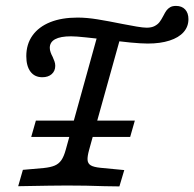

<svg xmlns="http://www.w3.org/2000/svg" viewBox="-20 -643 671 663"><path d="M70.8 -449.1Q70.8 -490.4 92.2 -520.4Q113.6 -550.4 153.3 -566.4Q192.9 -582.3 248 -582.3Q279.1 -582.3 316.3 -576.3Q353.4 -570.3 403.7 -560.1Q429.5 -555 452.2 -551.2Q474.8 -547.4 486.4 -547.4Q503.2 -547.4 514 -553.1Q524.8 -558.8 530.8 -566.7Q536.9 -574.5 544.1 -588.4Q549.9 -600 554.8 -606.7Q559.7 -613.4 567.5 -618Q575.3 -622.6 587.6 -622.6Q607.9 -622.6 619.3 -610.4Q630.7 -598.1 630.7 -577Q630.7 -550.9 613.9 -532Q597.2 -513.1 565.5 -502.9Q533.8 -492.6 490.1 -492.6Q467.4 -492.6 429.8 -496.2Q392.1 -499.9 347.4 -506.2Q311.1 -510.3 276.7 -513.9Q242.4 -517.6 225.1 -517.6Q188.9 -517.6 170.4 -507.6Q151.9 -497.6 151.9 -477.7Q151.9 -470.4 154.8 -462.3Q157.6 -454.2 161.7 -446.9Q165 -439.5 167.9 -431.7Q170.8 -423.9 170.8 -415.8Q170.8 -398 158.6 -387.1Q146.4 -376.3 126.1 -376.3Q99.8 -376.3 85.3 -395.5Q70.8 -414.8 70.8 -449.1ZM321.4 -538.1 399.4 -526.3 308.8 -201.6H228ZM42.8 0 59 -56.5 130.9 -62.8Q155 -65.3 169 -71.3Q182.9 -77.2 191.7 -89.7Q200.5 -102.2 207 -125.8L228 -201.6H308.8L287.8 -125.8Q281.3 -102.2 282.4 -90.1Q283.5 -78 293.5 -72Q303.5 -66 326.7 -63.6L409.1 -55.7L392.3 0.7Q366.5 0.7 340 -0.1Q279.4 -2.4 208.2 -2.4H212.7H212.3Q169.4 -2.4 42.8 0ZM103.9 -226.6H445.6L429.5 -170.2H87.8Z"/></svg>

Font: Playfair Micro SmCond SmLight
Style: Italic
Weight: 360
Width: 4
Italic angle: -15.6°
Designer: Claus Eggers Sørensen
Foundry: Claus Eggers Sørensen
Version: Version 2.203;Glyphs 3.3 (3326)